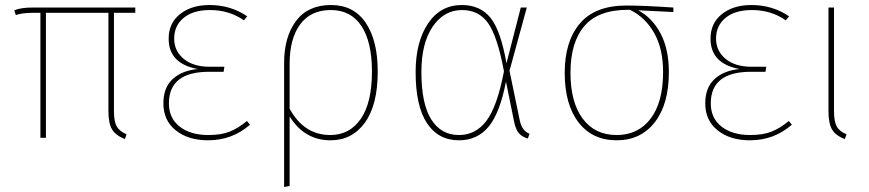

<svg xmlns="http://www.w3.org/2000/svg" viewBox="-20 -549 3464 765"><path d="M519 -498H434V-106Q434 -65 445 -45.5Q456 -26 484 -14L478 5Q441 -9 426.5 -33.5Q412 -58 412 -106V-498H163V0H141V-498H113Q68 -498 43 -489L37 -508Q64 -519 110 -519H519Z M815 -529Q899 -529 965 -484L952 -468Q893 -509 817 -509Q750 -509 712 -478Q674 -447 674 -395Q674 -346 712 -314.5Q750 -283 816 -283H874L871 -263H813Q653 -263 653 -137Q653 -78 696 -44.5Q739 -11 810 -11Q861 -11 895 -24.5Q929 -38 964 -67L976 -52Q905 10 809 10Q730 10 680.5 -29.5Q631 -69 631 -137Q631 -200 668 -234Q705 -268 768 -274Q652 -295 652 -395Q652 -457 697.5 -493Q743 -529 815 -529Z M1299 -529Q1389 -529 1437 -458.5Q1485 -388 1485 -264Q1485 -131 1434 -60.5Q1383 10 1297 10Q1193 10 1134 -85V192L1112 196V-298Q1112 -402 1159.5 -465.5Q1207 -529 1299 -529ZM1296 -11Q1373 -11 1417.5 -75.5Q1462 -140 1462 -264Q1462 -382 1420 -445.5Q1378 -509 1298 -509Q1218 -509 1176 -452Q1134 -395 1134 -295V-116Q1191 -11 1296 -11Z M1820 -529Q1893 -529 1934 -478.5Q1975 -428 1998 -297L2055 -519H2079L2010 -267L2051 -69Q2060 -27 2090 -16L2083 3Q2062 -3 2049 -16.5Q2036 -30 2029 -61L1996 -224Q1972 -99 1927 -44.5Q1882 10 1809 10Q1726 10 1681 -58.5Q1636 -127 1636 -262Q1636 -382 1685.5 -455.5Q1735 -529 1820 -529ZM1821 -509Q1749 -509 1704 -443Q1659 -377 1659 -262Q1659 -136 1698 -73.5Q1737 -11 1809 -11Q1875 -11 1918 -67.5Q1961 -124 1988 -265Q1962 -404 1925 -456.5Q1888 -509 1821 -509Z M2663 -519V-501L2523 -508Q2579 -478 2612 -415.5Q2645 -353 2645 -262Q2645 -134 2589 -62Q2533 10 2437 10Q2340 10 2285 -61.5Q2230 -133 2230 -259Q2230 -384 2290.5 -455.5Q2351 -527 2476 -527Q2543 -527 2663 -519ZM2622 -262Q2622 -355 2586.5 -417.5Q2551 -480 2490 -510H2487Q2365 -511 2309 -446Q2253 -381 2253 -259Q2253 -142 2301.5 -76.5Q2350 -11 2437 -11Q2523 -11 2572.5 -76.5Q2622 -142 2622 -262Z M2974 -529Q3058 -529 3124 -484L3111 -468Q3052 -509 2976 -509Q2909 -509 2871 -478Q2833 -447 2833 -395Q2833 -346 2871 -314.5Q2909 -283 2975 -283H3033L3030 -263H2972Q2812 -263 2812 -137Q2812 -78 2855 -44.5Q2898 -11 2969 -11Q3020 -11 3054 -24.5Q3088 -38 3123 -67L3135 -52Q3064 10 2968 10Q2889 10 2839.5 -29.5Q2790 -69 2790 -137Q2790 -200 2827 -234Q2864 -268 2927 -274Q2811 -295 2811 -395Q2811 -457 2856.5 -493Q2902 -529 2974 -529Z M3303 -519V-106Q3303 -65 3314 -45Q3325 -25 3353 -14L3346 5Q3309 -9 3295 -33.5Q3281 -58 3281 -106V-519Z"/></svg>

Font: FiraGO Thin
Style: Regular
Weight: 100
Designer: bBox Type
Foundry: bBox Type GmbH
Version: Version 1.001;PS 001.001;hotconv 1.0.88;makeotf.lib2.5.64775